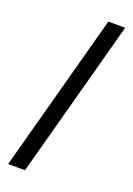

<svg xmlns="http://www.w3.org/2000/svg" viewBox="-161 -805 674 972"><g transform="rotate(20 176.5 -319.5)"><path d="M107 106H16L246 -745H337Z"/></g></svg>

Font: 42dot Sans Medium
Style: Regular
Weight: 500
Designer: 42dot
Version: Version 1.000